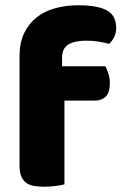

<svg xmlns="http://www.w3.org/2000/svg" viewBox="-20 -699 470 727"><path d="M54 -486Q54 -537 71.5 -573.5Q89 -610 119 -633.5Q149 -657 189.5 -668Q230 -679 276 -679Q350 -679 385 -659.5Q420 -640 420 -593Q420 -573 411.5 -557Q403 -541 393 -533Q374 -538 353.5 -541.5Q333 -545 306 -545Q263 -545 239 -530.5Q215 -516 215 -480V-448H379Q385 -437 390.5 -420.5Q396 -404 396 -384Q396 -349 380.5 -333.5Q365 -318 339 -318H224V-1Q214 2 192.5 5Q171 8 148 8Q126 8 108.5 5Q91 2 79 -7Q67 -16 60.5 -31.5Q54 -47 54 -72Z"/></svg>

Font: Baloo Da
Style: Regular
Weight: 400
Designer: Noopur Datye and Ek Type
Foundry: Ek Type
Version: Version 1.443;PS 1.000;hotconv 16.6.51;makeotf.lib2.5.65220;